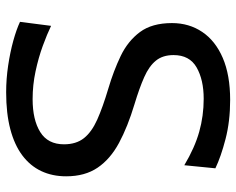

<svg xmlns="http://www.w3.org/2000/svg" viewBox="-92 -662 768 624"><g transform="rotate(90 292.0 -350.0)"><path d="M280 14Q236.5 14 193 7.5Q149.5 1 112.5 -9.2Q75.5 -19.5 51 -31L64 -132Q91 -119 129.2 -105Q167.5 -91 212 -81.5Q256.5 -72 302 -72Q369.5 -72 409.2 -96.8Q449 -121.5 449 -174Q449 -213.5 429 -238.8Q409 -264 368.8 -282Q328.5 -300 268 -318Q210.5 -335 162 -358.2Q113.5 -381.5 84.2 -420.8Q55 -460 55 -525Q55 -580.5 83.8 -623.2Q112.5 -666 168.2 -690Q224 -714 305 -714Q374 -714 431.8 -699Q489.5 -684 527 -666L517 -565Q460 -599 408.2 -613.5Q356.5 -628 301 -628Q239.5 -628 199.2 -605Q159 -582 159 -530Q159 -495 177 -472.8Q195 -450.5 230.5 -434.8Q266 -419 319 -403Q392 -381 444.5 -352.8Q497 -324.5 525 -283.2Q553 -242 553 -181Q553 -136 536 -100Q519 -64 485 -38.5Q451 -13 399.8 0.5Q348.5 14 280 14Z"/></g></svg>

Font: Cabin Resolve
Style: Regular-Resolve
Weight: 400
Designer: Pablo Impallari
Foundry: Pablo Impallari. http://www.impallari.com Igino Marini. http://www.ikern.com
Version: Version 3.001